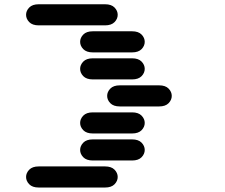

<svg xmlns="http://www.w3.org/2000/svg" viewBox="-20 -881 1040 888"><path d="M159.2 -13.7Q129.9 -13.7 115.2 -28.8Q100.6 -43.9 100.6 -62.5Q100.6 -81.1 115.2 -96.2Q129.9 -111.3 159.2 -111.3H465.8Q495.1 -111.3 509.8 -96.2Q524.4 -81.1 524.4 -62.5Q524.4 -43.9 509.8 -28.8Q495.1 -13.7 465.8 -13.7ZM409.2 -138.7Q379.9 -138.7 365.2 -153.8Q350.6 -168.9 350.6 -187.5Q350.6 -206.1 365.2 -221.2Q379.9 -236.3 409.2 -236.3H590.8Q620.1 -236.3 634.8 -221.2Q649.4 -206.1 649.4 -187.5Q649.4 -168.9 634.8 -153.8Q620.1 -138.7 590.8 -138.7ZM409.2 -263.7Q379.9 -263.7 365.2 -278.8Q350.6 -293.9 350.6 -312.5Q350.6 -331.1 365.2 -346.2Q379.9 -361.3 409.2 -361.3H590.8Q620.1 -361.3 634.8 -346.2Q649.4 -331.1 649.4 -312.5Q649.4 -293.9 634.8 -278.8Q620.1 -263.7 590.8 -263.7ZM534.2 -388.7Q504.9 -388.7 490.2 -403.8Q475.6 -418.9 475.6 -437.5Q475.6 -456.1 490.2 -471.2Q504.9 -486.3 534.2 -486.3H715.8Q745.1 -486.3 759.8 -471.2Q774.4 -456.1 774.4 -437.5Q774.4 -418.9 759.8 -403.8Q745.1 -388.7 715.8 -388.7ZM409.2 -513.7Q379.9 -513.7 365.2 -528.8Q350.6 -543.9 350.6 -562.5Q350.6 -581.1 365.2 -596.2Q379.9 -611.3 409.2 -611.3H590.8Q620.1 -611.3 634.8 -596.2Q649.4 -581.1 649.4 -562.5Q649.4 -543.9 634.8 -528.8Q620.1 -513.7 590.8 -513.7ZM409.2 -638.7Q379.9 -638.7 365.2 -653.8Q350.6 -668.9 350.6 -687.5Q350.6 -706.1 365.2 -721.2Q379.9 -736.3 409.2 -736.3H590.8Q620.1 -736.3 634.8 -721.2Q649.4 -706.1 649.4 -687.5Q649.4 -668.9 634.8 -653.8Q620.1 -638.7 590.8 -638.7ZM159.2 -763.7Q129.9 -763.7 115.2 -778.8Q100.6 -793.9 100.6 -812.5Q100.6 -831.1 115.2 -846.2Q129.9 -861.3 159.2 -861.3H465.8Q495.1 -861.3 509.8 -846.2Q524.4 -831.1 524.4 -812.5Q524.4 -793.9 509.8 -778.8Q495.1 -763.7 465.8 -763.7Z"/></svg>

Font: Sixtyfour Normal
Style: Regular
Weight: 400
Monospace: yes
Designer: Jens Kutilek
Foundry: Jens Kutilek
Version: Version 2.000